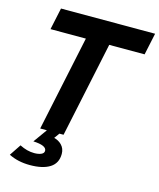

<svg xmlns="http://www.w3.org/2000/svg" viewBox="-129 -767 888 1070"><g transform="rotate(15 315.5 -232.0)"><path d="M284.2 0H149.4L265.6 -549.8H61.5L88.4 -675.8H631.3L604.5 -549.8H400.4ZM146 211.9Q77.6 211.9 23.9 185.1L67.9 119.1Q110.8 141.1 152.3 141.1Q175.8 141.1 191.9 134.3Q208 127.4 208 113.3Q208 82.5 131.3 79.1L188 0H260.3L238.3 30.3Q264.2 36.6 281.7 54.2Q302.2 74.7 302.2 106Q302.2 159.7 261.2 185.8Q220.2 211.9 146 211.9Z"/></g></svg>

Font: Cadman
Style: Bold Italic
Weight: 700
Italic angle: -12°
Designer: Paul James MIller
Foundry: High-Logic / Made with FontCreator
Version: Version 2.114;March 28, 2021;FontCreator 13.0.0.2683 64-bit